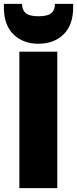

<svg xmlns="http://www.w3.org/2000/svg" viewBox="-44 -972 398 992"><path d="M252 -705V0H56V-705ZM334 -934Q334 -843 284.5 -794.5Q235 -746 155 -746Q75 -746 25.5 -794.5Q-24 -843 -24 -934V-952H70Q70 -920 89 -904Q108 -888 155 -888Q202 -888 221 -904Q240 -920 240 -952H334Z"/></svg>

Font: DVN-Poppins ExtBd
Style: Regular
Weight: 800
Designer: Ninad Kale (Devanagari), Jonny Pinhorn (Latin)
Foundry: Indian Type Foundry
Version: 4.004